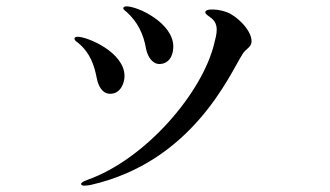

<svg xmlns="http://www.w3.org/2000/svg" viewBox="-20 -554 1040 606"><path d="M483 -352C510 -352 527 -374 527 -407C527 -481 416 -534 379 -534C374 -534 369 -532 369 -528C369 -525 374 -520 380 -516C414 -485 433 -447 441 -400C446 -375 461 -352 483 -352ZM247 32C251 32 258 31 265 30C589 -43 705 -320 746 -384C756 -401 774 -404 774 -424C774 -459 727 -504 697 -515C673 -524 657 -524 647 -524C636 -524 628 -521 628 -515C628 -509 637 -505 648 -496C659 -487 664 -475 664 -460C664 -446 660 -432 656 -416C619 -262 440 -51 255 14C241 19 236 23 236 27C236 30 240 32 247 32ZM328 -258C360 -258 373 -291 373 -314C373 -389 256 -438 225 -438C218 -438 215 -435 215 -432C215 -428 219 -424 225 -420C265 -388 278 -346 285 -309C290 -282 303 -258 328 -258Z"/></svg>

Font: Shippori Mincho OTF SemiBold
Style: Regular
Weight: 600
Designer: FONTDASU
Foundry: FONTDASU / Google Inc. / but / Adobe
Version: Version 3.300;hotconv 1.0.109;makeotfexe 2.5.65596